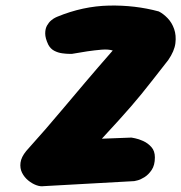

<svg xmlns="http://www.w3.org/2000/svg" viewBox="-20 -668 650 688"><path d="M137 -1Q125 1 110 -4.5Q95 -10 81 -21.5Q67 -33 59 -49Q51 -65 53.5 -85Q56 -105 74 -127Q111 -168 143.5 -205.5Q176 -243 210 -283.5Q244 -324 286 -373.5Q328 -423 384 -487Q368 -492 344 -490Q320 -488 292.5 -484Q265 -480 238 -475Q238 -475 228 -475Q218 -475 203 -477Q188 -479 174.5 -486Q161 -493 153 -508Q142 -531 142 -548Q142 -565 148.5 -576.5Q155 -588 163.5 -595Q172 -602 178.5 -605Q185 -608 185 -608Q277 -646 370.5 -648Q464 -650 549 -627Q565 -619 580.5 -603Q596 -587 604 -564Q612 -541 608.5 -513Q605 -485 583 -453Q550 -411 527.5 -382Q505 -353 486.5 -330.5Q468 -308 449 -286Q430 -264 405.5 -237Q381 -210 345 -171L451 -175Q451 -175 464 -172.5Q477 -170 493.5 -162.5Q510 -155 522.5 -141Q535 -127 535 -104Q535 -76 523.5 -59Q512 -42 497.5 -33Q483 -24 472 -21.5Q461 -19 461 -19Z"/></svg>

Font: Sour Gummy Black
Style: Italic
Weight: 900
Italic angle: -11.3°
Designer: Stefie Justprince
Foundry: Eifetstype
Version: Version 1.000